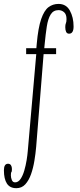

<svg xmlns="http://www.w3.org/2000/svg" viewBox="-88 -776 418 1006"><path d="M-2.5 210Q-36 210 -51.8 185.8Q-67.5 161.5 -67.5 116.5Q-67.5 82 -46 82Q-35.5 82 -30.5 89.8Q-25.5 97.5 -25.5 109.5Q-25.5 123 -28.2 125.5Q-31 128 -31 143Q-31 155 -26 167.2Q-21 179.5 -9 179.5Q7.5 179.5 19.5 162Q31.5 144.5 39.2 117.8Q47 91 51.5 63.2Q56 35.5 57.5 15.5L102 -492.5H49V-523.5H102.5L104.5 -546Q112 -631 127.8 -676.2Q143.5 -721.5 166.2 -738.5Q189 -755.5 218.5 -755.5Q259 -755.5 278.2 -720.2Q297.5 -685 297.5 -637.5Q297.5 -599.5 274 -599.5Q263 -599.5 258.5 -609Q254 -618.5 254 -633.5Q254 -647.5 257.2 -654.2Q260.5 -661 260.5 -676Q260.5 -701 247.8 -712Q235 -723 219 -723Q191.5 -723 177.5 -700.2Q163.5 -677.5 157.2 -637.2Q151 -597 146 -544.5L144 -523.5H206V-492.5H140.5L101.5 -6.5Q98.5 28.5 92.2 66.5Q86 104.5 74.5 137Q63 169.5 44.5 189.8Q26 210 -2.5 210Z"/></svg>

Font: Imbue 10pt ExtraLight
Style: Regular
Weight: 200
Designer: Tyler Finck
Foundry: Etcetera Type Company
Version: Version 1.102; ttfautohint (v1.8.3)